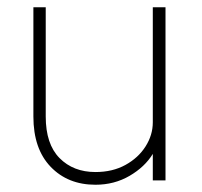

<svg xmlns="http://www.w3.org/2000/svg" viewBox="-20 -498 557 529"><path d="M243 11Q167 11 119.5 -38.5Q72 -88 72 -177V-478H106V-177Q106 -101 144 -62.5Q182 -24 243 -24Q290 -24 325.5 -43.5Q361 -63 381 -94.5Q401 -126 401 -161V-478H436V-1H401V-74Q379 -38 337 -13.5Q295 11 243 11Z"/></svg>

Font: Zen Kaku Gothic New Light
Style: Regular
Weight: 300
Designer: Yoshimichi Ohira
Foundry: Positype
Version: Version 1.002